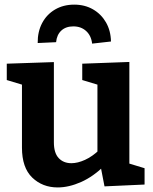

<svg xmlns="http://www.w3.org/2000/svg" viewBox="-20 -810 671 842"><path d="M233 12Q166.3 12 121.3 -31.3Q76.3 -74.7 76.3 -162.7V-455L89.3 -435L9.7 -459V-530.7L216.3 -537.7V-185.7Q216.3 -139.3 237.3 -116.8Q258.3 -94.3 293.3 -94.3Q320.3 -94.3 352.5 -108.8Q384.7 -123.3 416.7 -153.7L407.3 -128.7V-458L420.3 -435L340.7 -459V-530.7L547.3 -538.3V-74.3L530.3 -97.7L614 -72.3V-0.7L438.3 7.3L419.3 -90.7L438.7 -84.3Q389.3 -35.7 335.7 -11.8Q282 12 233 12ZM305.3 -789.7Q352 -789.7 387.8 -769Q423.7 -748.3 444.7 -712Q465.7 -675.7 466.7 -628L384 -618.7Q380 -653.7 357.7 -674Q335.3 -694.3 301.7 -694.3Q268.7 -694.3 248.8 -675.8Q229 -657.3 226 -625L145.3 -621.3Q144.7 -670.7 164.7 -708.7Q184.7 -746.7 221.3 -768.2Q258 -789.7 305.3 -789.7Z"/></svg>

Font: Bitter Thin
Style: Regular
Weight: 100
Designer: Sol Matas, and Bitter project Authors
Foundry: Sol Matas
Version: Version 2.002